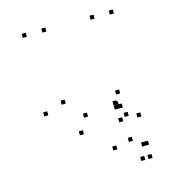

<svg xmlns="http://www.w3.org/2000/svg" viewBox="-110 -615 840 925"><g transform="rotate(-15 310.0 -152.5)"><path d="M446.2 -69.2V-89.2H426.2V-69.2ZM446.2 10V-10H426.2V10ZM537 10V-10H517V10ZM537 -503.3V-523.3H517V-503.3ZM441 -503.3V-523.3H421V-503.3ZM441 -76.2V-96.2H421V-76.2ZM105 -111.2V-131.2H85V-111.2ZM247 21.5V1.5H227V21.5ZM441.5 -54.7V-74.7H421.5V-54.7ZM461.5 -54.7V-74.7H441.5V-54.7ZM466.5 -123.3V-143.3H446.5V-123.3ZM288.2 -55.5V-75.5H268.2V-55.5ZM200.5 -143.8V-163.8H180.5V-143.8ZM200.5 -503.3V-523.3H180.5V-503.3ZM103 -503.3V-523.3H83V-503.3ZM383.8 133.7V113.7H363.8V133.7ZM500.7 217.3V197.3H480.7V217.3ZM537 217.3V197.3H517V217.3ZM537 151.2V131.2H517V151.2ZM522.5 151.2V131.2H502.5V151.2ZM466.8 113V93H446.8V113ZM537 10.2V-9.8H517V10.2ZM478.5 -8.3V-28.3H458.5V-8.3Z"/></g></svg>

Font: Monaspace Argon Dots Var
Style: Regular
Weight: 400
Designer: Riley Cran and the Lettermatic Team
Version: Version 1.100 (Monaspace Argon Dots)